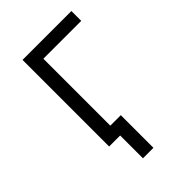

<svg xmlns="http://www.w3.org/2000/svg" viewBox="-259 -822 1119 1119"><g transform="rotate(-45 300.0 -263.0)"><path d="M548.8 -713.9V-632.8H236.8V-81.1H323.2V188H236.8V0H146V-713.9Z"/></g></svg>

Font: WenQuanYi Micro Hei Mono
Style: Regular
Weight: 400
Foundry: Ascender Corporation
Version: Version 0.2.0-beta